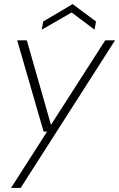

<svg xmlns="http://www.w3.org/2000/svg" viewBox="-20 -698 582 938"><path d="M34 220 210 -55H193L64 -501H111L229 -88L494 -501H542L81 220ZM184 -553 191 -593 335 -678 449 -593 442 -553 330 -637Z"/></svg>

Font: DM Sans 17pt ExtraLight
Style: Italic
Weight: 250
Italic angle: -10°
Version: Version 4.004;gftools[0.9.30]